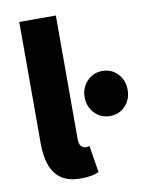

<svg xmlns="http://www.w3.org/2000/svg" viewBox="-81 -757 632 827"><g transform="rotate(-10 235.0 -343.0)"><path d="M206 12Q152 12 120.5 -10Q89 -32 75 -72Q61 -112 61 -165V-698H221V-159Q221 -135 230 -126Q239 -117 248 -117Q253 -117 256.5 -117.5Q260 -118 266 -119L285 -2Q273 4 253 8Q233 12 206 12ZM376 -231Q336 -231 309 -259.5Q282 -288 282 -329Q282 -371 309 -399.5Q336 -428 376 -428Q417 -428 443.5 -399.5Q470 -371 470 -329Q470 -288 443.5 -259.5Q417 -231 376 -231Z"/></g></svg>

Font: Source Sans 3 ExtraLight ExtraBold
Style: Regular
Weight: 800
Version: Version 3.052;hotconv 1.1.0;makeotfexe 2.6.0